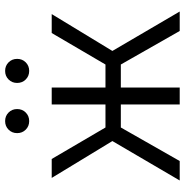

<svg xmlns="http://www.w3.org/2000/svg" viewBox="-6 -716 722 750"><g transform="rotate(-90 355.0 -341.0)"><path d="M179 -263 35 -500H109L232 -290H322V-500H388V-290H478L601 -500H675L531 -263L685 0H609L478 -230H388V0H322V-230H232L101 0H25ZM257 -588Q237 -588 223.5 -601.5Q210 -615 210 -635Q210 -655 223.5 -668.5Q237 -682 257 -682Q277 -682 290.5 -668.5Q304 -655 304 -635Q304 -615 290.5 -601.5Q277 -588 257 -588ZM453 -588Q433 -588 419.5 -601.5Q406 -615 406 -635Q406 -655 419.5 -668.5Q433 -682 453 -682Q473 -682 486.5 -668.5Q500 -655 500 -635Q500 -615 486.5 -601.5Q473 -588 453 -588Z"/></g></svg>

Font: PT Root UI
Style: Regular
Weight: 400
Designer: Vitaly Kuzmin
Foundry: ParaType Ltd.
Version: Version 2.001G